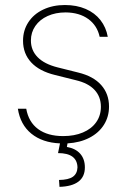

<svg xmlns="http://www.w3.org/2000/svg" viewBox="-20 -558 503 761"><path d="M240.2 -508.8Q200.2 -508.8 168.9 -494.6Q137.7 -480.5 120.1 -455.1Q102.5 -429.7 102.5 -397.5Q102.5 -358.4 129.2 -331.3Q155.8 -304.2 208 -291L290 -270.5Q350.1 -255.9 381.1 -220.9Q412.1 -186 412.1 -135.7Q412.1 -95.2 391.8 -63.2Q371.6 -31.2 334.5 -12Q297.4 7.3 247.6 10.3L245.1 24.4Q279.3 30.3 297.9 51.3Q316.4 72.3 316.4 105.5Q316.4 142.6 290.8 161.9Q265.1 181.2 215.8 182.6L213.9 155.3Q251.5 154.8 268.8 142.6Q286.1 130.4 287.1 105.5Q285.6 48.8 210 48.8L217.8 10.3Q147.9 7.3 104.2 -28.3Q60.5 -64 50.8 -127H84Q93.3 -74.2 131.1 -46.4Q168.9 -18.6 230.5 -18.6Q274.9 -18.6 308.8 -33Q342.8 -47.4 361.3 -73.7Q379.9 -100.1 379.9 -134.8Q379.9 -174.3 355 -201.4Q330.1 -228.5 280.3 -240.2L198.2 -260.7Q135.7 -275.9 103.5 -310.8Q71.3 -345.7 71.3 -396.5Q71.3 -437.5 92.3 -469.7Q113.3 -502 151.1 -520Q189 -538.1 237.3 -538.1Q283.7 -538.1 319.8 -522.5Q356 -506.8 378.2 -478.3Q400.4 -449.7 407.2 -412.1H375Q365.2 -457 329.8 -482.7Q294.4 -508.3 240.2 -508.8Z"/></svg>

Font: Pretendard JP Thin
Style: Regular
Weight: 100
Designer: Base glyphs from Inter by Rasmus Andersson; Hangeul glyphs from Noto Sans CJK(Source Han Sans) by Jang Soo-young and Kan
Foundry: Kil Hyung-jin
Version: Version 1.309